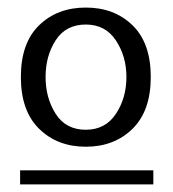

<svg xmlns="http://www.w3.org/2000/svg" viewBox="-20 -729 459 508"><path d="M378.9 -525.4C378.9 -585.3 362.8 -630.9 330.6 -662.1C298.3 -693.4 257.2 -709 207 -709C156.9 -709 115.7 -693.4 83.5 -662.1C51.3 -630.9 35.2 -585.3 35.2 -525.4C35.2 -465.5 51.3 -419.8 83.5 -388.2C115.7 -356.6 156.9 -340.8 207 -340.8C257.2 -340.8 298.3 -356.6 330.6 -388.2C362.8 -419.8 378.9 -465.5 378.9 -525.4ZM385.7 -241.2V-278.3H33.2V-241.2ZM314.5 -525.4C314.5 -488.3 305.2 -455.7 286.6 -427.7C268.1 -399.7 241.5 -385.7 207 -385.7C171.9 -385.7 145.3 -399.7 127.4 -427.7C109.5 -455.7 100.6 -488.3 100.6 -525.4C100.6 -562.5 109.5 -594.9 127.4 -622.6C145.3 -650.2 171.9 -664.1 207 -664.1C241.5 -664.1 268.1 -650.1 286.6 -622.1C305.2 -594.1 314.5 -561.8 314.5 -525.4Z"/></svg>

Font: FreeUniversal
Style: Regular
Weight: 400
Version: Version 1.001